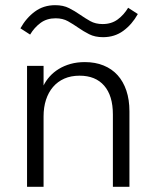

<svg xmlns="http://www.w3.org/2000/svg" viewBox="-20 -719 595 739"><path d="M84.1 0V-465.5H147.7V-390Q156.8 -408.6 171.6 -425Q186.4 -441.4 206.4 -453.6Q226.4 -465.9 251.6 -473Q276.8 -480 306.8 -480Q346.8 -480 378.6 -467Q410.5 -454.1 432.5 -429.8Q454.5 -405.5 466.4 -370.2Q478.2 -335 478.2 -290.5V0H414.5V-278.6Q414.5 -350.5 381.1 -389.1Q347.7 -427.7 286.4 -427.7Q253.2 -427.7 227.5 -416.4Q201.8 -405 184.1 -384.3Q166.4 -363.6 157 -334.8Q147.7 -305.9 147.7 -270.9V0ZM58.6 -610Q80.9 -650 114.3 -674.5Q147.7 -699.1 192.3 -699.1Q223.6 -699.1 245.9 -687.7Q268.2 -676.4 287.7 -662.7Q307.3 -649.1 327.5 -637.7Q347.7 -626.4 375 -626.4Q409.1 -626.4 433.2 -644.3Q457.3 -662.3 473.2 -689.1L510.5 -665Q488.2 -625 454.8 -600.5Q421.4 -575.9 376.8 -575.9Q345.5 -575.9 323.2 -587.3Q300.9 -598.6 281.4 -612.3Q261.8 -625.9 241.6 -637.3Q221.4 -648.6 194.1 -648.6Q160 -648.6 135.9 -630.7Q111.8 -612.7 95.9 -585.9Z"/></svg>

Font: Spartan
Style: Regular
Weight: 400
Designer: Matt Bailey, Mirko Velimirovic
Foundry: Matt Bailey
Version: Version 1.005